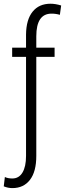

<svg xmlns="http://www.w3.org/2000/svg" viewBox="-32 -780 349 1014"><path d="M256.3 -479.5H159.7V43.5Q159.7 126.5 126.2 169.9Q92.8 213.4 33.2 213.4Q10.3 213.4 -12.2 204.1L-6.3 154.8Q9.3 162.6 33.2 162.6Q67.9 162.6 86.7 131.3Q105.5 100.1 105.5 43.5V-479.5H32.2V-528.3H105.5V-597.7Q106.4 -676.8 140.4 -718.5Q174.3 -760.3 234.4 -760.3Q261.2 -760.3 291 -751L284.2 -701.7Q263.2 -708 240.2 -708Q159.7 -708 159.7 -588.4V-528.3H256.3Z"/></svg>

Font: MAUL Condensed Light
Style: Light
Weight: 300
Designer: MAUL
Version: Version 2.137; 2017; ttfautohint (v1.8.3)